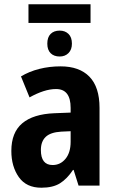

<svg xmlns="http://www.w3.org/2000/svg" viewBox="-20 -867 546 897"><path d="M403 -847V-760H113V-847ZM259 -724Q284 -724 300 -708.5Q316 -693 316 -663Q316 -635 300 -619Q284 -603 259 -603Q232 -603 216.5 -618.5Q201 -634 201 -663Q201 -693 216.5 -708.5Q232 -724 259 -724ZM263 -557Q351 -557 398 -508.5Q445 -460 445 -363V0H347L324 -73H321Q293 -31 260 -10.5Q227 10 173 10Q103 10 68 -39.5Q33 -89 33 -162Q33 -248 84 -291Q135 -334 234 -338L310 -341V-363Q310 -451 242 -451Q214 -451 183 -441Q152 -431 118 -412L78 -510Q116 -533 163.5 -545Q211 -557 263 -557ZM266 -252Q216 -249 193.5 -227.5Q171 -206 171 -166Q171 -96 226 -96Q262 -96 286 -125Q310 -154 310 -205V-254Z"/></svg>

Font: Noto Sans Condensed
Style: Bold
Weight: 700
Width: 3
Designer: Monotype Design Team
Foundry: Monotype Imaging Inc.
Version: Version 2.013; ttfautohint (v1.8.4.7-5d5b)